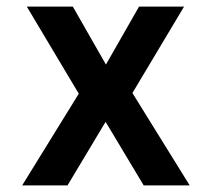

<svg xmlns="http://www.w3.org/2000/svg" viewBox="-20 -560 640 580"><path d="M47 0H184L299 -192L414 0H553L380 -279L536 -540H400L300 -365L200 -540H61L218 -277Z"/></svg>

Font: CommitMonoV142 ExtLt
Style: Regular
Weight: 200
Monospace: yes
Designer: Eigil Nikolajsen
Foundry: Eigil Nikolajsen
Version: Version 1.142